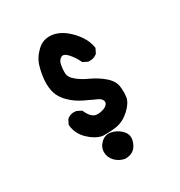

<svg xmlns="http://www.w3.org/2000/svg" viewBox="-157 -619 813 868"><g transform="rotate(-30 250.0 -184.5)"><path d="M246.6 140.6Q232.4 138.2 220.2 131.8Q208 125.5 197.8 115.2Q177.7 93.8 177.7 67.4Q177.7 40.5 199.2 20Q221.7 -1 251.5 5.4Q279.3 11.7 299.8 31.7Q322.3 53.2 316.9 82Q311.5 108.4 294.9 124.5Q286.1 132.3 274.2 136.5Q262.2 140.6 248 140.6H247.1ZM206.5 -0.5Q170.9 -8.8 138.7 -40.5Q106 -72.8 101.6 -117.2V-120.1L102.5 -122.6L112.3 -142.1L113.3 -143.6L114.7 -145Q133.8 -161.6 161.6 -157.2L163.1 -156.7L164.6 -156.2L184.1 -146.5L187 -145L188.5 -141.6Q199.2 -116.7 214.8 -104.5Q229 -93.3 253.9 -97.7Q279.3 -102.1 289.6 -113.3Q298.8 -122.6 295.4 -133.8Q291.5 -146.5 272 -155.3Q263.7 -158.7 254.6 -163.1Q245.6 -167.5 235.4 -172.4Q225.1 -177.2 213.4 -182.6Q195.8 -191.4 180.2 -201.9Q164.6 -212.4 151.4 -225.6Q146 -230.5 141.4 -235.8Q136.7 -241.2 132.8 -246.6Q128.9 -252 125.5 -257.3Q122.1 -262.7 119.4 -268.6Q116.7 -274.4 114.7 -280.3Q105.5 -308.1 107.4 -344.2Q109.4 -379.4 119.6 -415.5Q129.9 -453.6 162.1 -484.4Q195.8 -517.1 244.6 -508.8Q291 -500 332.5 -454.6Q373.5 -409.7 379.9 -363.8L380.4 -360.8L378.9 -357.9L369.1 -338.4L368.2 -336.4L366.2 -335Q347.7 -320.8 322.3 -323.2H320.3L318.8 -324.2L299.3 -334L296.4 -335.4L294.9 -338.4Q287.6 -354.5 278.3 -367.9Q269 -381.3 258.3 -392.6Q240.2 -410.6 227.5 -403.3Q211.9 -395 208 -375Q203.1 -351.6 204.1 -329.6Q204.6 -323.2 206.8 -317.1Q209 -311 213.9 -304.4Q218.8 -297.9 226.1 -291.5Q249.5 -271 284.7 -254.9Q322.8 -237.8 353 -212.4Q385.3 -185.5 389.6 -153.8Q393.6 -124 389.6 -98.1Q385.3 -70.3 352.5 -40Q319.8 -10.3 282.2 -3.9Q270.5 -2 258.3 -1Q246.1 0 233.6 0.2Q221.2 0.5 208.5 0H207.5Z"/></g></svg>

Font: NaikaiFont
Style: Bold
Weight: 700
Version: Version 1.89